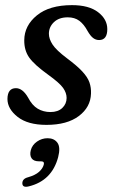

<svg xmlns="http://www.w3.org/2000/svg" viewBox="-20 -477 439 748"><path d="M176.5 -40.5Q206 -40.5 222.8 -56.5Q239.5 -72.5 239.5 -95.5Q239.5 -115 225.8 -134.5Q212 -154 167.5 -186Q114.5 -224 94.2 -252.2Q74 -280.5 74.5 -320.5Q75 -377.5 123.8 -417.2Q172.5 -457 260.5 -457Q326.5 -457 362.2 -429.5Q398 -402 398 -363.5Q398 -321 366 -321Q353.5 -321 343 -328.8Q332.5 -336.5 321 -356.5Q307 -382.5 289 -396Q271 -409.5 244 -409.5Q210 -409.5 190.2 -390.8Q170.5 -372 170.5 -345.5Q170.5 -325.5 184.8 -303.5Q199 -281.5 241.5 -249.5Q280.5 -220.5 301 -198.2Q321.5 -176 328.5 -155.8Q335.5 -135.5 334.5 -112.5Q333 -59.5 287.2 -25Q241.5 9.5 161 9.5Q88 9.5 48.5 -21.8Q9 -53 9 -91.5Q9.5 -133.5 42 -133.5Q68 -133.5 89 -97.5Q105 -66.5 127 -53.5Q149 -40.5 176.5 -40.5ZM132 151.5Q111 151.5 103 139.5Q95 127.5 100 108Q105.5 87.5 124.2 74.5Q143 61.5 165.5 61.5Q191 61.5 203.8 79.2Q216.5 97 206.5 135.5Q182 227 92.5 249Q67 255.5 67 236.5Q67.5 219 89.5 213.5Q117.5 205.5 132 192.5Q146.5 179.5 150.5 164.5Q154 151.5 140 151.5Z"/></svg>

Font: Fraunces 72pt SuperSoft
Style: Italic
Weight: 400
Italic angle: -16°
Version: Version 1.000;[b76b70a41]